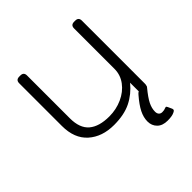

<svg xmlns="http://www.w3.org/2000/svg" viewBox="-178 -617 938 938"><g transform="rotate(-45 291.0 -147.5)"><path d="M512 166Q512 172 501 177Q486 185 454 185Q419 185 400 166Q381 147 381 118Q381 90 395.5 61Q410 32 442 -5Q449 -14 455 -16V-23V-76Q419 -32 371.5 -8.5Q324 15 254 15Q172 15 121 -30.5Q70 -76 70 -162V-457Q70 -480 93 -480H101Q124 -480 124 -457V-161Q124 -93 160.5 -62Q197 -31 267 -31Q315 -31 357 -50Q399 -69 424 -102.5Q449 -136 449 -178V-457Q449 -480 472 -480H480Q503 -480 503 -457V-23Q503 -13 501 -9Q501 -5 498 -2Q465 38 453 62.5Q441 87 441 110Q441 123 447.5 130Q454 137 465 137Q479 137 487 133Q493 131 494 131Q498 131 501 138L511 160Q512 162 512 166Z"/></g></svg>

Font: Mitr ExtraLight
Style: Regular
Weight: 250
Designer: Thanarat Vachiruckul
Foundry: Cadson Demak Co.,Ltd.
Version: Version 1.000